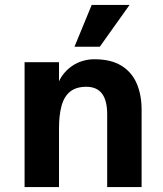

<svg xmlns="http://www.w3.org/2000/svg" viewBox="-20 -761 664 781"><path d="M80 0V-508H220V-430Q228 -448 242 -464.5Q256 -481 274.5 -493.5Q293 -506 316 -513Q339 -520 364 -520Q431 -520 473.5 -494Q516 -468 536 -421.5Q556 -375 556 -315V0H416V-296Q416 -352 395 -380Q374 -408 331 -408Q290 -408 265.5 -388.5Q241 -369 230.5 -331Q220 -293 220 -239V0ZM386 -571H283L353 -741H507Z"/></svg>

Font: Inclusive Sans
Style: Bold
Weight: 700
Designer: Olivia King
Foundry: Olivia King
Version: Version 2.004